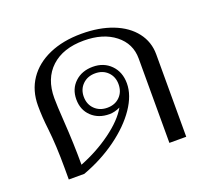

<svg xmlns="http://www.w3.org/2000/svg" viewBox="-102 -697 899 825"><g transform="rotate(-20 347.5 -285.0)"><path d="M80 -52Q80 -155 71 -234Q64 -291 64 -343Q64 -412 98.5 -463Q133 -514 196.5 -542Q260 -570 345 -570Q426 -570 487.5 -546Q549 -522 583 -478Q617 -434 617 -377V0H540V-386Q540 -454 486 -496.5Q432 -539 344 -539Q249 -539 195 -489Q141 -439 141 -350Q141 -317 146 -242Q153 -138 153 -41Q232 -72 297 -119.5Q362 -167 390 -216Q364 -204 341 -204Q291 -204 259.5 -234Q228 -264 228 -312Q228 -360 260 -390Q292 -420 342 -420Q392 -420 424 -387.5Q456 -355 456 -303Q456 -249 416.5 -191Q377 -133 307.5 -82.5Q238 -32 151 0H80ZM421 -312Q421 -346 399 -368Q377 -390 342 -390Q307 -390 284.5 -368Q262 -346 262 -312Q262 -277 284.5 -255Q307 -233 342 -233Q377 -233 399 -255Q421 -277 421 -312Z"/></g></svg>

Font: Fahkwang Light
Style: Regular
Weight: 300
Version: Version 1.000; ttfautohint (v1.6)